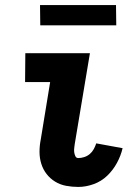

<svg xmlns="http://www.w3.org/2000/svg" viewBox="-20 -730 540 758"><path d="M289 8Q264 8 240.5 3.5Q217 -1 197.5 -13Q178 -25 164 -43Q150 -61 143 -83.5Q136 -106 136 -130.5Q136 -155 141 -180L178 -406H79L80 -520H335L275 -161Q274 -153 273 -145Q272 -137 273 -129Q274 -121 277.5 -113.5Q281 -106 289 -106Q301 -106 313 -110Q325 -114 334.5 -122Q344 -130 350 -141Q356 -152 360 -164L464 -145Q457 -115 441.5 -86.5Q426 -58 403 -36Q380 -14 349.5 -3Q319 8 289 8ZM439 -630H139L138 -710H438Z"/></svg>

Font: Iosevka Curly Slab Heavy
Style: Italic
Weight: 900
Italic angle: -9°
Monospace: yes
Designer: Belleve Invis
Foundry: Belleve Invis
Version: Version 22.1.2; ttfautohint (v1.8.4)